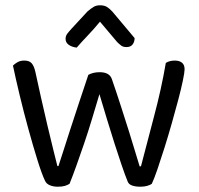

<svg xmlns="http://www.w3.org/2000/svg" viewBox="-20 -700 752 726"><path d="M356 -344Q342 -297 327.5 -249Q313 -201 298 -157Q283 -113 269 -74Q255 -35 243 -5Q235 0 225 3Q215 6 198 6Q182 6 168.5 0.5Q155 -5 150 -17Q138 -42 121.5 -95Q105 -148 87.5 -211.5Q70 -275 54.5 -339.5Q39 -404 29 -452Q36 -459 46.5 -465Q57 -471 72 -471Q91 -471 100 -460.5Q109 -450 114 -427Q123 -385 135 -331.5Q147 -278 159 -227Q171 -176 181.5 -134Q192 -92 197 -72H201Q207 -90 218.5 -126Q230 -162 245 -208.5Q260 -255 278 -309Q296 -363 314 -417Q332 -427 357 -427Q394 -427 403 -401Q421 -349 437.5 -297.5Q454 -246 468 -202Q482 -158 492 -123.5Q502 -89 508 -71H513Q536 -161 563 -262Q590 -363 607 -462Q621 -471 641 -471Q658 -471 668 -463Q678 -455 678 -438Q678 -427 671.5 -395.5Q665 -364 654 -322.5Q643 -281 629.5 -233.5Q616 -186 602 -141.5Q588 -97 575.5 -60.5Q563 -24 554 -5Q549 -1 537.5 2.5Q526 6 511 6Q492 6 479.5 1.5Q467 -3 463 -13Q452 -40 439.5 -77Q427 -114 413 -157.5Q399 -201 384.5 -249Q370 -297 356 -344ZM358 -618Q335 -590 312.5 -566.5Q290 -543 270 -520Q252 -522 240 -530.5Q228 -539 228 -553Q228 -564 234 -572Q240 -580 250 -591L311 -657Q324 -668 334 -674Q344 -680 358 -680Q374 -680 384 -674Q394 -668 405 -656L489 -556Q489 -542 481.5 -532Q474 -522 458 -522Q446 -522 438.5 -527.5Q431 -533 423 -541Z"/></svg>

Font: Baloo Bhai 2
Style: Regular
Weight: 400
Designer: Supriya Tembe, Noopur Datye and Ek Type
Foundry: Ek Type
Version: Version 1.640;PS 1.000;hotconv 16.6.51;makeotf.lib2.5.65220;